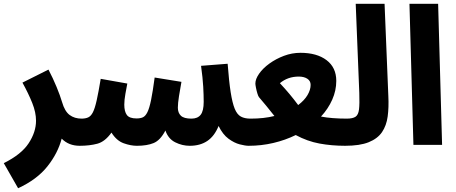

<svg xmlns="http://www.w3.org/2000/svg" viewBox="-56 -768 2420 1018"><path d="M40 230 -36 97Q57 51 96 -8.5Q135 -68 135 -128Q135 -172 115 -222Q95 -272 63 -330L201 -399Q225 -353 244 -307Q263 -261 273 -227Q287 -178 313 -158.5Q339 -139 377 -139Q410 -139 427 -118Q444 -97 444 -69Q444 -35 423.5 -15Q403 5 367 5Q308 5 271 -33Q251 44 195.5 114Q140 184 40 230Z M366 5 376 -139Q397 -139 411.5 -145.5Q426 -152 436.5 -172.5Q447 -193 456.5 -235.5Q466 -278 478 -350L619 -325Q615 -304 609 -271Q603 -238 603 -213Q603 -177 616.5 -158.5Q630 -140 668 -140Q688 -140 701.5 -146Q715 -152 725.5 -173Q736 -194 745 -238Q754 -282 764 -357L906 -334Q899 -296 893 -258Q887 -220 887 -197Q887 -170 903 -154.5Q919 -139 959 -139Q992 -139 1008 -159.5Q1024 -180 1024 -228Q1024 -263 1021.5 -308.5Q1019 -354 1010 -419L1151 -430Q1158 -337 1167 -279.5Q1176 -222 1188.5 -191.5Q1201 -161 1221 -150Q1241 -139 1272 -139Q1305 -139 1322.5 -118Q1340 -97 1340 -69Q1340 -35 1319.5 -15Q1299 5 1262 5Q1245 5 1215.5 -2.5Q1186 -10 1155.5 -32.5Q1125 -55 1103 -100Q1081 -46 1043 -20.5Q1005 5 950 5Q910 5 873 -13.5Q836 -32 821 -76Q794 -24 758.5 -9.5Q723 5 670 5Q637 5 599.5 -8.5Q562 -22 535 -65Q501 -17 460 -6Q419 5 366 5Z M1262 5 1272 -139Q1308 -139 1339.5 -142.5Q1371 -146 1399 -153Q1376 -182 1356.5 -206Q1337 -230 1317 -253Q1313 -258 1308.5 -273Q1304 -288 1301 -303.5Q1298 -319 1298 -325Q1298 -349 1318 -377.5Q1338 -406 1372.5 -431Q1407 -456 1449.5 -472Q1492 -488 1537 -488Q1624 -488 1675.5 -449Q1727 -410 1727 -339Q1727 -288 1705.5 -239.5Q1684 -191 1646 -150Q1702 -139 1785 -139Q1816 -139 1833.5 -118.5Q1851 -98 1851 -67Q1851 -35 1829.5 -15Q1808 5 1775 5Q1702 5 1637.5 -7Q1573 -19 1512 -52Q1457 -25 1393.5 -10Q1330 5 1262 5ZM1428 -327Q1456 -297 1479 -269.5Q1502 -242 1525 -211Q1558 -236 1574.5 -264Q1591 -292 1591 -318Q1591 -339 1573.5 -350.5Q1556 -362 1528 -362Q1470 -362 1428 -327Z M1773 5 1782 -139Q1814 -139 1829 -149Q1844 -159 1847.5 -188Q1851 -217 1849 -275L1830 -748H1983L2003 -258Q2006 -199 1999.5 -150.5Q1993 -102 1969.5 -67.5Q1946 -33 1899 -14Q1852 5 1773 5Z M2136 0 2115 -748H2267L2288 0Z"/></svg>

Font: Noto Sans Arabic ExtCond ExtBd
Style: Regular
Weight: 800
Width: 2
Designer: Monotype Design Team, Nadine Chahine, Nizar Qandah and Khaled Hosny
Foundry: Monotype Imaging Inc.
Version: Version 2.012; ttfautohint (v1.8.4.7-5d5b)